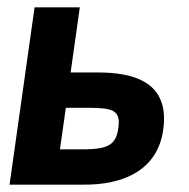

<svg xmlns="http://www.w3.org/2000/svg" viewBox="-20 -502 515 522"><path d="M183 -96H143L159 -209H199C271 -209 303 -209 303 -169C300 -100 269 -95 183 -96ZM426 -179C426 -281 340 -305 246 -305H172L197 -482H74L6 0H203C314 2 424 -39 426 -179Z"/></svg>

Font: Cantarell
Style: BoldOblique
Weight: 700
Italic angle: -8°
Designer: Dave Crossland
Version: Version 0.024